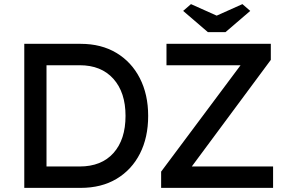

<svg xmlns="http://www.w3.org/2000/svg" viewBox="-20 -913 1402 933"><path d="M98 0V-700H372Q472 -700 545.5 -656Q619 -612 659.5 -533Q700 -454 700 -350Q700 -245 660 -166.5Q620 -88 546.5 -44Q473 0 372 0ZM367 -596H206V-104H367Q473 -104 531.5 -169.5Q590 -235 590 -350Q590 -464 531 -530Q472 -596 367 -596ZM763 0V-79L1149 -596H789V-700H1296V-622L912 -104H1307V0ZM990 -757 870 -860 908 -893 1033 -837 1158 -893 1196 -860 1076 -757Z"/></svg>

Font: Lexend Deca
Style: Regular
Weight: 400
Designer: Bonnie Shaver-Troup, Thomas Jockin
Foundry: Lexend
Version: Version 1.008; ttfautohint (v1.8.4.7-5d5b)